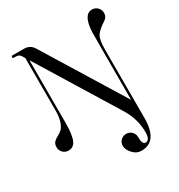

<svg xmlns="http://www.w3.org/2000/svg" viewBox="-203 -794 1068 1148"><g transform="rotate(-30 331.0 -220.0)"><path d="M465 -36 128 -584Q128 -584 128 -161Q128 -128 126.5 -106Q125 -84 119 -56Q113 -28 98.5 -13.5Q84 1 62 1Q39 1 23.5 -14.5Q8 -30 8 -52Q8 -74 19 -86Q30 -98 45 -105.5Q60 -113 75.5 -125.5Q91 -138 102 -168.5Q113 -199 113 -248V-608L102 -626Q93 -644 67 -644H48V-660H134Q176 -660 198 -624L536 -75Q536 -518 537 -541Q542 -660 603 -660Q625 -660 640.5 -644.5Q656 -629 656 -607Q656 -578 630 -562Q583 -532 567 -506Q551 -480 551 -412V59Q551 220 438 220Q405 220 380 192.5Q355 165 355 138Q355 116 370.5 101Q386 86 408 86Q430 86 445.5 101Q461 116 461 138Q461 190 483 190Q514 190 514 135Q514 44 465 -36Z"/></g></svg>

Font: kawoszeh
Style: Medium
Weight: 500
Version: Version 000.030